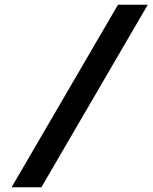

<svg xmlns="http://www.w3.org/2000/svg" viewBox="-20 -731 645 812"><path d="M155 61 605 -711H479L29 61Z"/></svg>

Font: Asimov
Style: XWidIt
Weight: 500
Designer: Google
Version: Version 2.000980; 2014